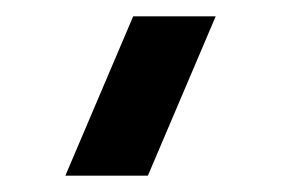

<svg xmlns="http://www.w3.org/2000/svg" viewBox="-20 -740 364 235"><path d="M60 -525H161L244 -720H143Z"/></svg>

Font: Manrope ExtraBold
Style: Regular
Weight: 800
Designer: Mikhail Sharanda
Foundry: Mikhail Sharanda
Version: Version 4.505